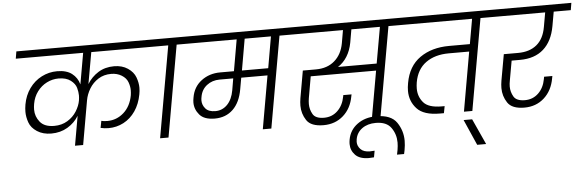

<svg xmlns="http://www.w3.org/2000/svg" viewBox="-58 -945 4378 1434"><g transform="rotate(-5 2131.0 -228.5)"><path d="M658 -686 616 -450Q648 -502 699 -534Q750 -566 818 -566Q878 -566 920.5 -537.5Q963 -509 978 -468Q993 -427 993 -390Q993 -366 988 -340Q975 -269 939 -216.5Q903 -164 850.5 -136.5Q798 -109 738 -109Q707 -109 678 -116L688 -168Q705 -163 733 -163Q803 -163 856 -210Q909 -257 924 -339Q927 -359 927 -377Q927 -406 915.5 -437.5Q904 -469 870 -490Q836 -511 791 -511Q736 -511 694.5 -484.5Q653 -458 628 -416.5Q603 -375 595 -330L537 0H476L515 -221Q484 -170 430.5 -138Q377 -106 308 -106Q246 -106 202 -134.5Q158 -163 143.5 -204.5Q129 -246 129 -284Q129 -310 134 -339Q146 -407 183 -458.5Q220 -510 274.5 -538Q329 -566 391 -566Q461 -566 501.5 -535Q542 -504 556 -453L597 -686H92L101 -740H1161L1152 -686ZM335 -161Q391 -161 434 -187Q477 -213 502.5 -253.5Q528 -294 535 -335V-336Q538 -355 538 -372Q538 -397 529.5 -428.5Q521 -460 487.5 -485.5Q454 -511 397 -511Q351 -511 309 -490Q267 -469 237.5 -429.5Q208 -390 199 -338Q195 -315 195 -295Q195 -243 228.5 -202Q262 -161 335 -161Z M1114 0 1235 -686H1094L1103 -740H1448L1439 -686H1298L1177 0Z M2210 -686H2069L1948 0H1884L1954 -398H1757L1742 -313Q1725 -215 1671 -163Q1617 -111 1534 -111Q1455 -111 1420 -152Q1385 -193 1385 -244Q1385 -261 1389 -281Q1402 -360 1462 -405.5Q1522 -451 1604 -451H1707L1748 -686H1381L1390 -740H2219ZM2005 -686H1808L1767 -451H1964ZM1697 -398H1595Q1539 -398 1498.5 -366.5Q1458 -335 1449 -281Q1446 -267 1446 -254Q1446 -220 1469.5 -193Q1493 -166 1543 -166Q1596 -166 1633 -204Q1670 -242 1682 -310Z M3027 -686H2886L2765 0H2701L2765 -363H2275L2247 -203Q2243 -179 2243 -158Q2243 -117 2263.5 -81.5Q2284 -46 2348 -46Q2408 -46 2449.5 -86Q2491 -126 2503 -191L2505 -202H2567L2564 -188Q2548 -98 2487.5 -44.5Q2427 9 2339 9Q2245 9 2212 -41Q2179 -91 2179 -151Q2179 -177 2184 -207L2220 -411H2318Q2404 -411 2458.5 -458.5Q2513 -506 2528 -588L2545 -686H2152L2161 -740H3036ZM2822 -686H2608L2591 -588Q2580 -529 2552.5 -485Q2525 -441 2484 -415H2774Z M2693 281Q2667 283 2655 283Q2586 283 2553 248.5Q2520 214 2520 166Q2520 151 2523 134Q2536 62 2594 19.5Q2652 -23 2735 -23Q2847 -23 2889.5 39.5Q2932 102 2932 177Q2932 210 2925 248Q2922 267 2919 276H2866L2873 241Q2878 211 2878 186Q2878 124 2843.5 75Q2809 26 2728 26Q2667 26 2626 55.5Q2585 85 2576 135Q2574 146 2574 155Q2574 186 2597 210Q2620 234 2667 234Q2676 234 2702 232Z M3717 -686H3576L3455 0H3392L3470 -444H3317Q3213 -444 3145 -395Q3077 -346 3060 -249Q3056 -224 3056 -202Q3056 -142 3093.5 -98Q3131 -54 3229 -54H3252L3242 -2H3211Q3091 -2 3040 -57.5Q2989 -113 2989 -191Q2989 -218 2995 -250Q3017 -375 3105.5 -437Q3194 -499 3325 -499H3480L3513 -686H2969L2978 -740H3726Z M3469 255 3384 62H3448L3536 255Z M3780 -349 3754 -203Q3749 -178 3749 -157Q3749 -117 3769.5 -81.5Q3790 -46 3854 -46Q3913 -46 3954.5 -85.5Q3996 -125 4008 -191L4011 -208H4073L4070 -192Q4054 -100 3993.5 -45.5Q3933 9 3845 9Q3752 9 3719 -41Q3686 -91 3686 -151Q3686 -177 3691 -206L3726 -402H3833Q3920 -402 3973.5 -446.5Q4027 -491 4042 -579L4061 -686H3659L3668 -740H4262L4253 -686H4125L4106 -579Q4086 -467 4019.5 -408Q3953 -349 3843 -349Z"/></g></svg>

Font: Fz Poppins Light
Style: Italic
Weight: 300
Italic angle: -10°
Designer: Ninad Kale (Devanagari), Jonny Pinhorn (Latin)
Foundry: Indian Type Foundry
Version: Vit hóa bi Vntype.Com & FontZin.Com